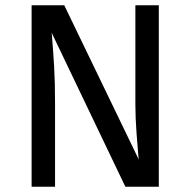

<svg xmlns="http://www.w3.org/2000/svg" viewBox="-20 -709 723 729"><path d="M583 -689V0H456L176 -585Q176 -583 176.5 -580.5Q177 -578 177 -576Q182 -516 185.5 -456.5Q189 -397 189 -316V0H100V-689H224L507 -103Q507 -104 507 -105.5Q507 -107 506 -109Q503 -142 498.5 -202.5Q494 -263 494 -313V-689Z"/></svg>

Font: Firava
Style: Regular
Weight: 400
Designer: Carrois Corporate & Edenspiekermann AG
Foundry: Greg Finn Gibson
Version: Version 5.000